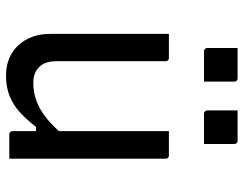

<svg xmlns="http://www.w3.org/2000/svg" viewBox="-106 -695 812 640"><g transform="rotate(90 300.0 -375.0)"><path d="M173 -532Q177 -532 179 -530.5Q181 -529 182.5 -527Q184 -525 184 -521Q184 -476 184 -429.5Q184 -383 184 -336.5Q184 -290 184 -245Q184 -200 184 -157Q184 -119 203.5 -99.5Q223 -80 256 -80Q280 -80 302 -86Q324 -92 345.5 -104.5Q367 -117 388.5 -136.5Q410 -156 432 -183V-89H403Q380 -59 355 -36Q330 -13 300 -1Q270 11 233 11Q200 11 174 0Q148 -11 130 -31Q112 -51 102.5 -77.5Q93 -104 93 -136Q93 -181 93 -225.5Q93 -270 93 -315.5Q93 -361 93 -405Q93 -437 93 -468.5Q93 -500 93 -532Q113 -532 133 -532Q153 -532 173 -532ZM498 -532Q502 -532 504 -530.5Q506 -529 507.5 -527Q509 -525 509 -521Q509 -451 509 -380.5Q509 -310 509 -239.5Q509 -169 509 -99Q509 -78 509 -59.5Q509 -41 509 -25.5Q509 -10 509 0Q495 0 481.5 0Q468 0 454.5 0Q441 0 428 0Q425 0 422.5 -1.5Q420 -3 418.5 -5Q417 -7 417 -11Q417 -98 417 -185Q417 -272 417 -359Q417 -446 417 -532Q432 -532 445 -532Q458 -532 471.5 -532Q485 -532 498 -532ZM140 -761Q165 -761 190.5 -761Q216 -761 241 -761Q245 -761 247 -759.5Q249 -758 250.5 -756Q252 -754 252 -750V-649Q227 -649 201.5 -649Q176 -649 151 -649Q148 -649 145.5 -650.5Q143 -652 141.5 -654.5Q140 -657 140 -660ZM348 -761Q373 -761 398.5 -761Q424 -761 449 -761Q453 -761 455 -759.5Q457 -758 458.5 -756Q460 -754 460 -750V-649Q435 -649 409.5 -649Q384 -649 359 -649Q356 -649 353.5 -650.5Q351 -652 349.5 -654.5Q348 -657 348 -660Z"/></g></svg>

Font: Rec Mono Linear
Style: Regular
Weight: 400
Monospace: yes
Version: Version 1.085; ttfautohint (v1.8.4.7-5d5b)